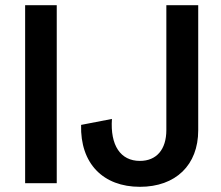

<svg xmlns="http://www.w3.org/2000/svg" viewBox="-20 -707 852 741"><path d="M77 0H199V-687H77ZM520 14C658 14 745 -70 745 -204V-687H622V-205C622 -130 584 -86 520 -86C445 -86 405 -146 412 -248L293 -225C289 -76 378 14 520 14Z"/></svg>

Font: Ronzino Medium
Style: Regular
Weight: 500
Designer: Nunzio Mazzaferro
Foundry: Collletttivo
Version: Version 1.000;Glyphs 3.3 (3337)